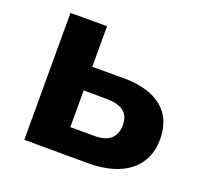

<svg xmlns="http://www.w3.org/2000/svg" viewBox="-100 -651 804 765"><g transform="rotate(20 302.5 -268.5)"><path d="M366 -366H230V-538H75V0L345 1C495 1 583 -68 583 -187C583 -300 507 -365 366 -366ZM331 -110H230V-266L331 -265C391 -264 424 -242 424 -189C424 -136 391 -109 331 -110Z"/></g></svg>

Font: AWKNG-Font
Style: Bold
Weight: 700
Designer: Awakening Church
Foundry: Awakening Church
Version: Version 1.700;PS 001.700;hotconv 1.0.88;makeotf.lib2.5.64775